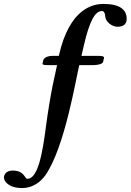

<svg xmlns="http://www.w3.org/2000/svg" viewBox="-113 -718 664 976"><path d="M177 -387 154 -280C147.9 -251.8 130 -149 121 -78C102.8 65.8 79 191 26 191C12 191 12 149 -49 149C-82 149 -93 170 -93 185C-93 202 -71 238 0 238C49 238 91 211 119 171C217.3 27.5 272.9 -318.4 290 -387H363C381 -387 408 -392 411 -403L416 -425C416 -431 407 -434 388 -434H301L314 -490C341.7 -609.3 370 -662 405 -662C416 -662 421 -651 422 -634C424 -607 456 -582 484 -582C516 -582 531 -597 531 -622C531 -667 499 -698 413 -698C366 -698 241 -682 186 -434H155C122 -434 109 -420 107 -412C106 -407 103 -394 103 -394C103 -389 111 -387 129 -387Z"/></svg>

Font: Linux Libertine O
Style: Bold Italic
Weight: 700
Italic angle: -11.5°
Designer: Philipp H. Poll
Foundry: Philipp H. Poll
Version: Version 4.1.0